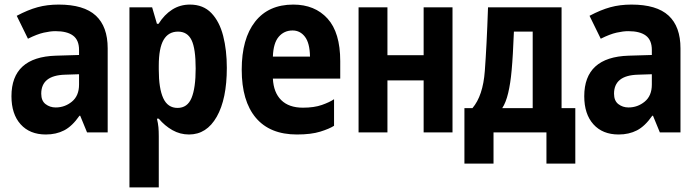

<svg xmlns="http://www.w3.org/2000/svg" viewBox="-20 -578 3040 838"><path d="M180 9Q110 9 70 -35.5Q30 -80 30 -158Q30 -329 224 -335L325 -338V-360Q325 -403 299 -422.5Q273 -442 222 -442Q200 -442 171 -435.5Q142 -429 102 -409L53 -509Q102 -535 144 -546.5Q186 -558 236 -558Q346 -558 398 -510Q450 -462 450 -367V0H360L330 -73H327Q295 -27 260 -9Q225 9 180 9ZM223 -109Q263 -109 294 -134.5Q325 -160 325 -209V-254L264 -252Q160 -249 160 -169Q160 -138 179 -123.5Q198 -109 223 -109Z M545 240V-546H644L665 -474H672Q697 -514 731.5 -536Q766 -558 809 -558Q867 -558 902.5 -521Q938 -484 954 -421.5Q970 -359 970 -282Q970 -146 926 -68.5Q882 9 805 9Q766 9 732.5 -10Q699 -29 673 -60H665Q670 -39 671.5 -22.5Q673 -6 673 17V240ZM755 -107Q798 -107 816 -150.5Q834 -194 834 -279Q834 -366 816 -403Q798 -440 757 -440Q715 -440 694 -404Q673 -368 673 -291V-274Q673 -192 692.5 -149.5Q712 -107 755 -107Z M1276 9Q1158 9 1096.5 -64Q1035 -137 1035 -274Q1035 -409 1093.5 -483.5Q1152 -558 1260 -558Q1354 -558 1409.5 -497Q1465 -436 1465 -311V-235H1171Q1174 -174 1207.5 -141Q1241 -108 1302 -108Q1351 -108 1385 -120Q1419 -132 1438 -145V-29Q1418 -16 1378 -3.5Q1338 9 1276 9ZM1171 -331H1333Q1332 -390 1311 -417.5Q1290 -445 1257 -445Q1220 -445 1196.5 -417.5Q1173 -390 1171 -331Z M1545 0V-546H1671V-337H1829V-546H1955V0H1829V-227H1671V0Z M2007 136V-106H2042Q2088 -160 2096 -268Q2100 -322 2103.5 -390Q2107 -458 2110 -546H2431V-106H2491V136H2365V0H2134V136ZM2213 -270Q2208 -214 2198 -172Q2188 -130 2172 -106H2305V-440H2223Q2221 -389 2218.5 -345.5Q2216 -302 2213 -270Z M2680 9Q2610 9 2570 -35.5Q2530 -80 2530 -158Q2530 -329 2724 -335L2825 -338V-360Q2825 -403 2799 -422.5Q2773 -442 2722 -442Q2700 -442 2671 -435.5Q2642 -429 2602 -409L2553 -509Q2602 -535 2644 -546.5Q2686 -558 2736 -558Q2846 -558 2898 -510Q2950 -462 2950 -367V0H2860L2830 -73H2827Q2795 -27 2760 -9Q2725 9 2680 9ZM2723 -109Q2763 -109 2794 -134.5Q2825 -160 2825 -209V-254L2764 -252Q2660 -249 2660 -169Q2660 -138 2679 -123.5Q2698 -109 2723 -109Z"/></svg>

Font: Noto Sans Mono ExtraCondensed
Style: Bold
Weight: 700
Width: 2
Designer: Monotype Design Team
Foundry: Monotype Imaging Inc.
Version: Version 2.014